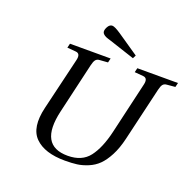

<svg xmlns="http://www.w3.org/2000/svg" viewBox="-153 -1046 1221 1216"><g transform="rotate(20 457.5 -438.0)"><path d="M362 -841Q362 -855 373 -873Q384 -891 401 -891Q417 -891 459 -863L604 -764L593 -742L423 -798Q399 -805 388.5 -809.5Q378 -814 370 -822Q362 -830 362 -841ZM177 -256 261 -609Q272 -655 239 -658L180 -663L187 -692H461L454 -663L399 -659Q381 -658 372 -646.5Q363 -635 357 -609L278 -269Q220 -20 415 -20Q511 -20 559 -82.5Q607 -145 634 -260L715 -609Q726 -655 693 -658L634 -663L641 -692H915L908 -663L853 -658Q835 -657 826 -646Q817 -635 811 -609L726 -247Q710 -179 684.5 -130.5Q659 -82 630.5 -54Q602 -26 563.5 -10Q525 6 490.5 10.5Q456 15 410 15Q272 15 207.5 -49.5Q143 -114 177 -256Z"/></g></svg>

Font: Heuristica
Style: Italic
Weight: 400
Italic angle: -13°
Version: Version 1.0.2